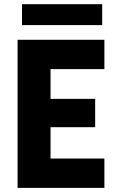

<svg xmlns="http://www.w3.org/2000/svg" viewBox="-20 -913 571 933"><path d="M65.4 -719.7H487.3V-577.1H225.6V-432.6H442.4V-294.9H225.6V-142.6H487.3V0H65.4ZM86.9 -892.6H476.6V-791H86.9Z"/></svg>

Font: Reddit Sans Chocolate ExtraBold
Style: Regular
Weight: 800
Designer: Stephen Hutchings
Foundry: Reddit
Version: Version 1.011